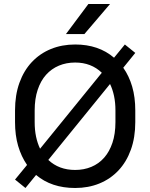

<svg xmlns="http://www.w3.org/2000/svg" viewBox="-20 -930 750 958"><path d="M55 -34 115 -107Q86 -149 70.5 -202Q55 -255 55 -321V-379Q55 -456 77 -517Q99 -578 139 -620.5Q179 -663 234 -685.5Q289 -708 355 -708Q472 -708 549 -642L603 -708L655 -666L595 -592Q624 -551 639.5 -498Q655 -445 655 -379V-321Q655 -244 633 -183Q611 -122 571 -79.5Q531 -37 476 -14.5Q421 8 355 8Q237 8 160 -57L107 8ZM153 -321Q153 -281 160 -248Q167 -215 180 -188L488 -567Q435 -618 355 -618Q311 -618 274 -602.5Q237 -587 210 -557Q183 -527 168 -482Q153 -437 153 -379ZM355 -82Q399 -82 436 -97.5Q473 -113 499.5 -143Q526 -173 541 -217.5Q556 -262 556 -321V-379Q556 -418 549 -451Q542 -484 529 -511L221 -132Q274 -82 355 -82ZM421 -910H529L401 -760H309Z"/></svg>

Font: PT Root UI Web Medium
Style: Regular
Weight: 500
Designer: Vitaly Kuzmin
Foundry: ParaType Ltd.
Version: Version 1.001W